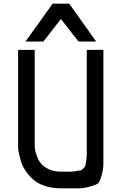

<svg xmlns="http://www.w3.org/2000/svg" viewBox="-20 -1020 658 1040"><path d="M118 -795 265 -1000H355L501 -795H405L310 -917L215 -795ZM309 0Q262 0 224 -12.5Q186 -25 162.5 -45.5Q139 -66 121.5 -90.5Q104 -115 96 -139.5Q88 -164 83.5 -184.5Q79 -205 78 -218V-230V-750H168V-230Q168 -224 169 -214.5Q170 -205 177.5 -181Q185 -157 198.5 -138.5Q212 -120 241 -105Q270 -90 309 -90Q342 -90 356 -90Q370 -90 390 -93Q410 -96 416 -97Q422 -98 431.5 -107.5Q441 -117 442.5 -123.5Q444 -130 447 -149.5Q450 -169 450 -183.5Q450 -198 450 -230V-750H540V-230Q540 -160 540 -131.5Q540 -103 530 -69Q520 -35 512 -27.5Q504 -20 469.5 -10Q435 0 407 0Q379 0 309 0Z"/></svg>

Font: Hermit
Style: Regular
Weight: 400
Designer: Pablo Caro
Version: Version 2.000;PS 002.000;hotconv 1.0.88;makeotf.lib2.5.64775